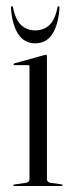

<svg xmlns="http://www.w3.org/2000/svg" viewBox="-20 -618 243 638"><path d="M136 -431.5V-23Q136 -12.5 148 -10.5L183.5 -5.5Q188 -5.5 188 -2.5Q188 0 184.5 0H27Q24 0 24 -2.5Q24 -4 28 -5L66 -10.5Q78 -12.5 78 -22.5V-397Q78 -401.5 73 -401.5H27.5Q25 -401.5 25 -404Q25 -406 28 -407.5L125.5 -434.5Q129.5 -436 132 -436Q136 -436 136 -431.5ZM96.9 -517Q124.7 -517 143.6 -534.2Q162.5 -551.5 170.7 -592Q171.5 -597.5 174.8 -597.5Q178.5 -597.5 177.6 -590.5Q173.9 -536.5 154.1 -505.2Q134.2 -474 96.9 -474Q60.4 -474 40.3 -505.2Q20.2 -536.5 16.5 -590.5Q16.1 -597.5 19.4 -597.5Q22.7 -597.5 23.5 -592Q32.1 -551 51.1 -534Q70.2 -517 96.9 -517Z"/></svg>

Font: Fraunces 144pt Light
Style: Regular
Weight: 300
Version: Version 1.000;[b76b70a41]